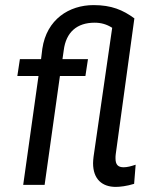

<svg xmlns="http://www.w3.org/2000/svg" viewBox="-20 -725 610 753"><path d="M434 8C450 8 477 5 506 -4L512 -79C494 -73 479 -69 465 -69C443 -69 433 -79 433 -104C433 -109 433 -115 434 -121L507 -653C462 -686 417 -705 347 -705C251 -705 163 -649 146 -534L141 -493H58L48 -427H131L71 0H155L215 -427H315L325 -493H225L230 -528C239 -599 282 -636 351 -636C376 -636 398 -630 420 -616L347 -111C346 -102 345 -93 345 -85C345 -22 381 8 434 8Z"/></svg>

Font: HK Grotesk
Style: Italic
Weight: 400
Italic angle: -16°
Designer: Alfredo Marco Pradil
Foundry: Hanken Design Co.
Version: Version 3.001;FEAKit 1.0